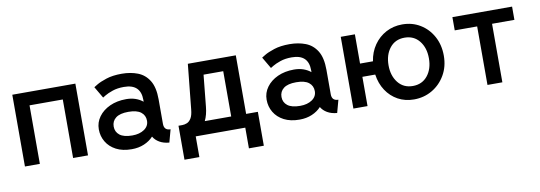

<svg xmlns="http://www.w3.org/2000/svg" viewBox="-53 -856 3766 1338"><g transform="rotate(-10 1830.0 -187.0)"><path d="M61.5 -507.8H507.8V0H402.3V-414.1H167V0H61.5Z M816.4 10.7Q751.5 10.7 706.3 -12.9Q661.1 -36.6 637.2 -76.7Q613.3 -116.7 613.3 -165.5Q613.3 -214.4 642.1 -253.9Q670.9 -293.5 721.4 -316.7Q772 -339.8 836.9 -339.8Q873 -339.8 902.6 -329.6Q932.1 -319.3 954.6 -300.8V-314.5Q954.6 -426.3 836.4 -426.3Q790 -426.3 755.4 -414.3Q720.7 -402.3 701.2 -390.4Q681.6 -378.4 681.6 -378.4L633.8 -460Q633.8 -460 658 -474.9Q682.1 -489.7 727.5 -504.6Q772.9 -519.5 836.9 -519.5Q899.4 -519.5 950 -500Q1000.5 -480.5 1030.3 -432.4Q1060.1 -384.3 1060.1 -298.8V-125.5Q1060.1 -79.1 1106 -79.1L1081.5 10.7Q1041 7.3 1012.7 -9.3Q984.4 -25.9 969.7 -51.3Q943.8 -22.9 904.5 -6.1Q865.2 10.7 816.4 10.7ZM954.6 -166.5Q954.6 -204.6 925.8 -227.3Q897 -250 836.9 -250Q776.9 -250 747.8 -227.3Q718.8 -204.6 718.8 -166.5Q718.8 -128.4 747.8 -105.7Q776.9 -83 836.9 -83Q888.2 -83 921.4 -105.7Q954.6 -128.4 954.6 -166.5Z M1164.6 146.5V-93.8H1190.9Q1208 -93.8 1225.1 -100.8Q1242.2 -107.9 1254.9 -128.7Q1267.6 -149.4 1271.5 -191.4L1303.7 -507.8H1643.1V-93.3H1726.1V146.5H1620.6V0H1270V146.5ZM1376 -191.4Q1370.6 -134.3 1350.6 -93.8H1537.6V-414.1H1398.4Z M2003.9 10.7Q1939 10.7 1893.8 -12.9Q1848.6 -36.6 1824.7 -76.7Q1800.8 -116.7 1800.8 -165.5Q1800.8 -214.4 1829.6 -253.9Q1858.4 -293.5 1908.9 -316.7Q1959.5 -339.8 2024.4 -339.8Q2060.5 -339.8 2090.1 -329.6Q2119.6 -319.3 2142.1 -300.8V-314.5Q2142.1 -426.3 2023.9 -426.3Q1977.5 -426.3 1942.9 -414.3Q1908.2 -402.3 1888.7 -390.4Q1869.1 -378.4 1869.1 -378.4L1821.3 -460Q1821.3 -460 1845.5 -474.9Q1869.6 -489.7 1915 -504.6Q1960.4 -519.5 2024.4 -519.5Q2086.9 -519.5 2137.5 -500Q2188 -480.5 2217.8 -432.4Q2247.6 -384.3 2247.6 -298.8V-125.5Q2247.6 -79.1 2293.5 -79.1L2269 10.7Q2228.5 7.3 2200.2 -9.3Q2171.9 -25.9 2157.2 -51.3Q2131.3 -22.9 2092 -6.1Q2052.7 10.7 2003.9 10.7ZM2142.1 -166.5Q2142.1 -204.6 2113.3 -227.3Q2084.5 -250 2024.4 -250Q1964.4 -250 1935.3 -227.3Q1906.2 -204.6 1906.2 -166.5Q1906.2 -128.4 1935.3 -105.7Q1964.4 -83 2024.4 -83Q2075.7 -83 2108.9 -105.7Q2142.1 -128.4 2142.1 -166.5Z M2485.8 -300.8H2577.1Q2586.9 -365.2 2621.1 -414.3Q2655.3 -463.4 2707 -491Q2758.8 -518.6 2821.8 -518.6Q2892.6 -518.6 2948.7 -484.4Q3004.9 -450.2 3037.6 -390.4Q3070.3 -330.6 3070.3 -253.9Q3070.3 -177.2 3035.6 -117.4Q3001 -57.6 2942.9 -23.4Q2884.8 10.7 2814 10.7Q2751 10.7 2700.7 -16.8Q2650.4 -44.4 2618.2 -93.5Q2585.9 -142.6 2576.7 -207H2485.8V0H2385.7V-507.8H2485.8ZM2679.2 -253.9Q2679.2 -180.2 2717.5 -131.6Q2755.9 -83 2821.8 -83Q2887.7 -83 2926.3 -131.1Q2964.8 -179.2 2964.8 -253.9Q2964.8 -328.6 2926.3 -376.7Q2887.7 -424.8 2821.8 -424.8Q2755.9 -424.8 2717.5 -376.7Q2679.2 -328.6 2679.2 -253.9Z M3439.9 0H3334.5V-414.1H3175.8V-507.8H3598.1V-414.1H3439.9Z"/></g></svg>

Font: Giphurs Medium
Style: Regular
Weight: 500
Version: Version 0.920; ttfautohint (v1.8.4.7-5d5b)